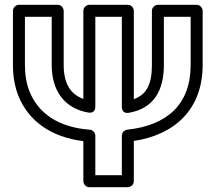

<svg xmlns="http://www.w3.org/2000/svg" viewBox="-20 -756 907 801"><path d="M517.5 -285.4C621 -303.2 663.7 -378.3 663.7 -485V-686H775.4V-485C775.4 -320.4 677.1 -232.8 510.6 -214.9C497.6 -213.4 488.3 -201.6 488.3 -190V-25H377.7V-190C377.7 -202.9 367.4 -214 354.6 -214.9C222.5 -224.8 139.3 -283.8 103.1 -374.7C90.6 -406.3 84 -442.9 84 -485V-686H195.7V-485C195.7 -378.3 248 -304 348.4 -286.4C355.6 -285.1 377.7 -284 377.7 -311V-686H488.3V-310C488.3 -302.6 491.1 -280.8 517.5 -285.4ZM538.3 -342.2V-711C538.3 -721.7 528.4 -736 513.3 -736H352.7C342 -736 327.7 -726.1 327.7 -711V-343.3C274.4 -362.9 245.7 -406.7 245.7 -485V-711C245.7 -721.7 235.8 -736 220.7 -736H59C48.3 -736 34 -726.1 34 -711V-485C34 -437.8 41.4 -394.7 56.7 -356.3C98.6 -251 193.8 -183.4 327.7 -167.3V0C327.7 10.7 337.6 25 352.7 25H513.3C524 25 538.3 15.1 538.3 0V-168C709.7 -193.7 825.4 -300.5 825.4 -485V-711C825.4 -721.7 815.5 -736 800.4 -736H638.7C628 -736 613.7 -726.1 613.7 -711V-485C613.7 -403.4 591.3 -361.7 538.3 -342.2Z"/></svg>

Font: Asimov
Style: WidOu
Weight: 500
Designer: Google
Version: Version 2.000980; 2014